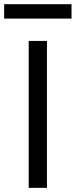

<svg xmlns="http://www.w3.org/2000/svg" viewBox="-60 -904 364 924"><path d="M166 0H78.1V-707H166ZM284.2 -814.5H-40V-883.8H284.2Z"/></svg>

Font: WEMIX Pretendard
Style: Regular
Weight: 400
Designer: Base glyphs from Inter by Rasmus Andersson; Hangeul glyphs from Noto Sans CJK(Source Han Sans) by Jang Soo-young and Kan
Foundry: Kil Hyung-jin
Version: Version 1.000